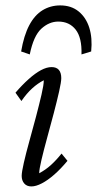

<svg xmlns="http://www.w3.org/2000/svg" viewBox="-20 -668 352 696"><path d="M93.8 7.8Q77.1 7.8 67.9 -2.9Q58.6 -13.7 58.6 -30.3Q58.6 -43.9 66.4 -78.1Q74.2 -112.3 86.4 -156.2Q98.6 -200.2 110.4 -244.6Q122.1 -289.1 130.4 -324.7Q138.7 -360.4 138.7 -377Q117.2 -366.2 97.2 -348.1Q77.1 -330.1 57.6 -301.8L36.1 -332Q60.5 -360.4 84 -381.3Q107.4 -402.3 128.4 -413.6Q149.4 -424.8 167 -424.8Q184.6 -424.8 193.4 -414.6Q202.1 -404.3 202.1 -384.8Q202.1 -371.1 194.3 -336.4Q186.5 -301.8 174.8 -257.3Q163.1 -212.9 150.9 -168.5Q138.7 -124 130.4 -88.9Q122.1 -53.7 122.1 -40Q144.5 -51.8 164.1 -69.3Q183.6 -86.9 203.1 -111.3L224.6 -85Q200.2 -55.7 176.8 -35.2Q153.3 -14.6 131.8 -3.4Q110.4 7.8 93.8 7.8ZM87.9 -470.7 56.6 -481.4Q66.4 -539.1 85.9 -576.2Q105.5 -613.3 134.3 -630.9Q163.1 -648.4 198.2 -648.4Q238.3 -648.4 265.1 -626.5Q292 -604.5 303.7 -567.4Q315.4 -530.3 310.5 -481.4L275.4 -470.7Q277.3 -531.2 254.4 -560.5Q231.4 -589.8 191.4 -589.8Q158.2 -589.8 129.9 -564Q101.6 -538.1 87.9 -470.7Z"/></svg>

Font: Crimson Pro Light
Style: Italic
Weight: 300
Italic angle: -12°
Designer: Jacques Le Bailly
Foundry: Baron von Fonthausen
Version: Version 1.003